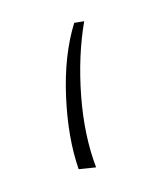

<svg xmlns="http://www.w3.org/2000/svg" viewBox="-71 -346 348 406"><g transform="rotate(-20 102.5 -142.5)"><path d="M43 0Q44 -70 70.5 -153.5Q97 -237 140 -294L161 -290Q124 -225 101 -144Q78 -63 79 9Z"/></g></svg>

Font: FiraGO UltraLight
Style: Italic
Weight: 200
Italic angle: -8°
Designer: bBox Type GmbH
Foundry: bBox Type GmbH
Version: Version 1.001